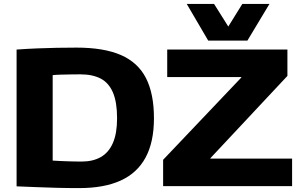

<svg xmlns="http://www.w3.org/2000/svg" viewBox="-20 -954 1542 984"><path d="M386 10Q324 10 269.5 8.5Q215 7 165 5Q115 3 65 1V-700Q121 -704 171 -706Q221 -708 270 -709Q319 -710 372 -710Q512 -710 599.5 -672Q687 -634 728 -554Q769 -474 769 -348Q769 -226 726 -146.5Q683 -67 598 -28.5Q513 10 386 10ZM398 -126Q456 -126 496.5 -149Q537 -172 558.5 -221Q580 -270 580 -348Q580 -430 559 -479.5Q538 -529 496.5 -551Q455 -573 391 -573Q367 -573 341.5 -572.5Q316 -572 293 -571.5Q270 -571 250 -569V-131Q268 -130 286 -129Q304 -128 322.5 -127.5Q341 -127 359.5 -126.5Q378 -126 398 -126ZM816 0V-135L1217 -557V-559H837V-700H1453V-565L1058 -143V-141H1477V0ZM1361 -934 1248 -746H1047L937 -934H1077L1150 -818L1222 -934Z"/></svg>

Font: Georama SemiExpanded
Style: Bold
Weight: 700
Width: 6
Designer: Jean-Baptiste Levee
Foundry: Production Type
Version: Version 1.001